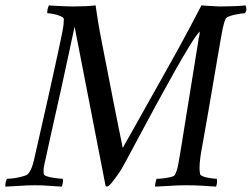

<svg xmlns="http://www.w3.org/2000/svg" viewBox="-44 -690 935 713"><path d="M229 -666Q215 -666 203 -666.5Q191 -667 180.5 -667.5Q170 -668 159.5 -668.5Q149 -669 138 -670Q137 -669 135.5 -665Q134 -661 133 -656.5Q132 -652 131.5 -647.5Q131 -643 132 -641Q136 -641 146 -639.5Q156 -638 166.5 -635Q177 -632 185 -628Q193 -624 193 -619Q193 -608 192 -599Q191 -590 189 -579Q188 -575 184 -554Q180 -533 172.5 -499.5Q165 -466 155.5 -421.5Q146 -377 134 -324.5Q122 -272 109 -214Q96 -156 82 -95Q80 -87 78 -80Q76 -73 73.5 -67Q71 -61 68 -55.5Q65 -50 61 -45Q57 -40 45.5 -36.5Q34 -33 21.5 -30.5Q9 -28 -2.5 -27Q-14 -26 -18 -26Q-22 -20 -23.5 -9.5Q-25 1 -24 3Q-8 2 5.5 1.5Q19 1 31.5 0Q44 -1 57.5 -1.5Q71 -2 87 -2Q102 -2 114 -1.5Q126 -1 137.5 0Q149 1 160 1.5Q171 2 185 3Q187 1 189 -10Q191 -21 189 -26Q186 -26 175 -27Q164 -28 152 -30Q140 -32 129.5 -35.5Q119 -39 118 -45Q118 -48 118 -52Q118 -56 118 -60Q118 -64 118.5 -68.5Q119 -73 120 -76Q121 -79 126 -102.5Q131 -126 139.5 -165Q148 -204 159.5 -254.5Q171 -305 183.5 -361.5Q196 -418 208.5 -477Q221 -536 233 -591L348 0Q351 4 356 2Q360 1 367.5 -7.5Q375 -16 382.5 -26.5Q390 -37 397 -46.5Q404 -56 406 -60Q408 -63 427.5 -99Q447 -135 475.5 -188.5Q504 -242 538 -304.5Q572 -367 603.5 -423Q635 -479 660.5 -520.5Q686 -562 698 -573Q698 -571 697.5 -569Q697 -567 697 -565Q697 -562 696.5 -559Q696 -556 695 -553Q694 -550 693.5 -547Q693 -544 693 -541Q685 -494 677 -442Q669 -390 660.5 -340Q652 -290 645 -244Q638 -198 632 -163Q626 -128 622.5 -105.5Q619 -83 618 -80Q617 -75 615.5 -68Q614 -61 611.5 -54.5Q609 -48 607 -43.5Q605 -39 602 -37Q597 -34 588 -32Q579 -30 569.5 -28.5Q560 -27 551 -26.5Q542 -26 538 -26Q536 -23 535 -18.5Q534 -14 533 -9.5Q532 -5 532 -1.5Q532 2 532 3Q549 2 562.5 1.5Q576 1 589.5 0Q603 -1 617 -1.5Q631 -2 647 -2Q678 -2 704 -0.5Q730 1 758 3Q760 1 761.5 -9Q763 -19 761 -26Q758 -26 748.5 -27Q739 -28 728 -30Q717 -32 708.5 -35.5Q700 -39 699 -44Q698 -49 697.5 -54.5Q697 -60 697 -66Q697 -82 699.5 -101.5Q702 -121 706 -142Q709 -159 715.5 -195.5Q722 -232 730 -278Q738 -324 746.5 -374.5Q755 -425 762.5 -468.5Q770 -512 775.5 -543.5Q781 -575 783 -584Q785 -593 788 -604Q791 -615 795 -622Q798 -626 807.5 -629.5Q817 -633 828.5 -635.5Q840 -638 850.5 -639.5Q861 -641 866 -641Q871 -649 871 -655.5Q871 -662 868 -670Q850 -668 825 -667Q800 -666 775 -666Q768 -666 760.5 -666.5Q753 -667 744 -667.5Q735 -668 725 -668.5Q715 -669 704 -670Q704 -670 697.5 -657.5Q691 -645 681.5 -627Q672 -609 661 -588Q650 -567 640 -549Q632 -534 615 -503Q598 -472 576 -433Q554 -394 530 -351Q506 -308 484 -269Q462 -230 444.5 -198.5Q427 -167 418 -152Q416 -147 414.5 -145Q413 -143 412 -141Q411 -143 410.5 -146.5Q410 -150 409 -155Q405 -175 396.5 -216Q388 -257 378 -308.5Q368 -360 357 -416.5Q346 -473 336 -523.5Q326 -574 319.5 -613.5Q313 -653 311 -670Q294 -668 272 -667Q250 -666 229 -666Z"/></svg>

Font: Vermiglione
Style: Italic
Weight: 400
Italic angle: -11°
Version: Version 1.105